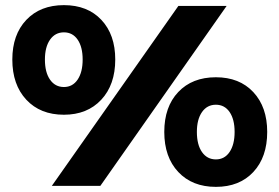

<svg xmlns="http://www.w3.org/2000/svg" viewBox="-20 -724 1088 748"><path d="M28 -492Q28 -589 82.5 -646.5Q137 -704 229 -704Q321 -704 375 -646.5Q429 -589 429 -492Q429 -394 374.5 -335.5Q320 -277 229 -277Q137 -277 82.5 -335.5Q28 -394 28 -492ZM155 -492Q155 -442 175 -413.5Q195 -385 229 -385Q263 -385 282.5 -414Q302 -443 302 -492Q302 -541 282.5 -569.5Q263 -598 229 -598Q195 -598 175 -569.5Q155 -541 155 -492ZM182 0 675 -701H863L371 0ZM1021 -210Q1021 -112 967 -54Q913 4 821 4Q729 4 674.5 -54Q620 -112 620 -210Q620 -308 674.5 -365.5Q729 -423 821 -423Q913 -423 967 -365Q1021 -307 1021 -210ZM747 -210Q747 -160 767 -131.5Q787 -103 821 -103Q855 -103 874.5 -132Q894 -161 894 -210Q894 -259 874.5 -287.5Q855 -316 821 -316Q787 -316 767 -287.5Q747 -259 747 -210Z"/></svg>

Font: Trueno
Style: ExBd
Weight: 800
Designer: Julieta Ulanovsky
Foundry: Julieta Ulanovsky
Version: Version 3.001b